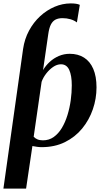

<svg xmlns="http://www.w3.org/2000/svg" viewBox="-26 -852 609 1126"><path d="M-6 254 109.5 -565.5Q118 -623.5 144.2 -672.2Q170.5 -721 209.2 -756.8Q248 -792.5 294.2 -812.2Q340.5 -832 389 -832Q406 -832 419.5 -830Q433 -828 442 -823.5L425 -720.5Q408.5 -733 387 -739.2Q365.5 -745.5 340.5 -745.5Q316 -745.5 299.2 -736.8Q282.5 -728 272.2 -707.8Q262 -687.5 257 -651.5L226.5 -441Q242 -467.5 265.8 -489.2Q289.5 -511 319.5 -523.8Q349.5 -536.5 383 -536.5Q431.5 -536.5 466.8 -514.2Q502 -492 521 -448Q540 -404 540 -339.5Q540 -273.5 518.5 -211Q497 -148.5 455.8 -98.2Q414.5 -48 354.8 -18.5Q295 11 218 11Q205 11 191 9Q177 7 164 4.5L127 254ZM226 -29Q261.5 -29 289 -48.5Q316.5 -68 336.5 -101.2Q356.5 -134.5 369.5 -176.5Q382.5 -218.5 388.8 -263.8Q395 -309 395 -351.5Q395 -409 380 -442Q365 -475 331.5 -475Q308 -475 285.2 -459.2Q262.5 -443.5 244.5 -420Q226.5 -396.5 218 -372L171.5 -50Q180 -40.5 193.5 -34.8Q207 -29 226 -29Z"/></svg>

Font: Merriweather 96pt
Style: Bold Italic
Weight: 700
Italic angle: -7.8°
Version: Version 2.101